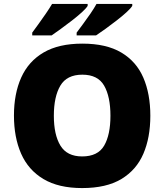

<svg xmlns="http://www.w3.org/2000/svg" viewBox="-20 -947 837 977"><path d="M745 -358Q745 -247 709.5 -164.5Q674 -82 597.5 -36Q521 10 398 10Q278 10 201 -36Q124 -82 87.5 -165Q51 -248 51 -359Q51 -470 88 -552.5Q125 -635 202 -680Q279 -725 399 -725Q521 -725 597.5 -679.5Q674 -634 709.5 -551.5Q745 -469 745 -358ZM254 -358Q254 -261 287.5 -206Q321 -151 398 -151Q478 -151 510 -206Q542 -261 542 -358Q542 -455 510 -511Q478 -567 399 -567Q320 -567 287 -511Q254 -455 254 -358ZM653 -927V-917Q645 -904 623 -884Q601 -864 572.5 -842Q544 -820 516.5 -800Q489 -780 469 -767H370V-781Q384 -800 403 -825.5Q422 -851 440.5 -878Q459 -905 471 -927ZM426 -927V-917Q418 -904 396 -884Q374 -864 345.5 -842Q317 -820 289.5 -800Q262 -780 243 -767H144V-781Q158 -800 176.5 -825.5Q195 -851 213.5 -878Q232 -905 245 -927Z"/></svg>

Font: Noto Sans Cherokee Black
Style: Regular
Weight: 900
Designer: Monotype Design Team
Foundry: Monotype Imaging Inc.
Version: Version 2.001; ttfautohint (v1.8.4.7-5d5b)